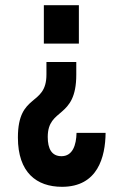

<svg xmlns="http://www.w3.org/2000/svg" viewBox="-20 -532 530 740"><path d="M284 -512H149V-364H284ZM274 -293H159V-245C159 -120 49 -176 49 -2C49 133 121 188 219 188C357 188 386 73 387 -20H275C274 27 260 70 217 70C179 70 164 41 164 -4C164 -119 274 -71 274 -244Z"/></svg>

Font: Decalotype
Style: Bold
Weight: 700
Designer: Alfredo Marco Pradil
Foundry: Alfredo Marco Pradil
Version: Version 1.0